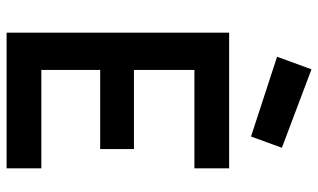

<svg xmlns="http://www.w3.org/2000/svg" viewBox="-216 -772 988 597"><g transform="rotate(90 278.5 -474.0)"><path d="M82 0V-692H504V-584H198V-396H444V-291H198V-108H504V0ZM196 -948 440 -856 405 -760 157 -841Z"/></g></svg>

Font: TypoPRO Titillium Maps
Style: 800 wt
Weight: 800
Designer: Campivisivi
Foundry: Accademia di Belle Arti di Urbino and students of MA course of Visual design
Version: Version 001.001